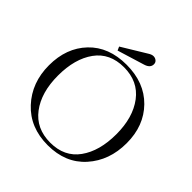

<svg xmlns="http://www.w3.org/2000/svg" viewBox="-226 -1042 1224 1224"><g transform="rotate(45 386.0 -429.5)"><path d="M383 -709Q544 -709 640.5 -610.5Q737 -512 737 -355.5Q737 -199 643.5 -94.5Q550 10 390 10Q230 10 132.5 -95Q35 -200 35 -356.5Q35 -513 128.5 -611Q222 -709 383 -709ZM389.5 -13Q517 -13 583.5 -105.5Q650 -198 650 -349Q650 -500 580 -593Q510 -686 382.5 -686Q255 -686 188.5 -594Q122 -502 122 -350.5Q122 -199 192 -106Q262 -13 389.5 -13ZM430 -856Q450 -869 465.5 -869Q481 -869 492.5 -859.5Q504 -850 504 -834Q504 -801 461 -788L278 -732L267 -757Z"/></g></svg>

Font: Gilda Display
Style: Regular
Weight: 400
Designer: Eduardo Rodriguez Tunni
Foundry: Eduardo Rodriguez Tunni
Version: Version 1.001